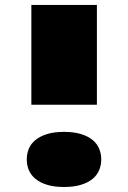

<svg xmlns="http://www.w3.org/2000/svg" viewBox="-20 -745 516 774"><path d="M106.4 -725.1H370.6V-322.8H106.4ZM87.9 -102.5Q87.9 -125.5 96.4 -145.8Q105 -166 123.3 -180.9Q141.6 -195.8 169.9 -204.6Q198.2 -213.4 238.3 -213.4Q277.8 -213.4 306.4 -204.6Q335 -195.8 353 -180.9Q371.1 -166 379.6 -145.8Q388.2 -125.5 388.2 -102.5Q388.2 -79.1 379.6 -58.8Q371.1 -38.6 353 -23.7Q335 -8.8 306.4 0Q277.8 8.8 238.3 8.8Q198.2 8.8 169.9 0Q141.6 -8.8 123.3 -23.7Q105 -38.6 96.4 -58.8Q87.9 -79.1 87.9 -102.5Z"/></svg>

Font: Poller One
Style: Regular
Weight: 400
Designer: Yvonne Schttler
Foundry: Yvonne Schttler
Version: Version 1.002